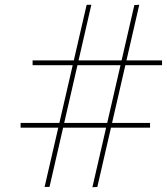

<svg xmlns="http://www.w3.org/2000/svg" viewBox="-20 -775 696 801"><path d="M365.5 6 540.5 -754 561 -755 386 5ZM66 -242.5V-262H606V-242.5ZM166 5 341.5 -755H361L186.5 5ZM116 -503V-523H656V-503Z"/></svg>

Font: Bodoni Moda 11pt Black
Style: Italic
Weight: 900
Italic angle: -13°
Designer: Owen Earl
Foundry: indestructible type
Version: Version 2.004